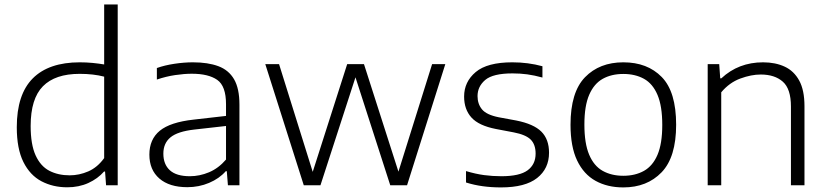

<svg xmlns="http://www.w3.org/2000/svg" viewBox="-20 -828 3694 858"><path d="M280.5 9Q216.5 9 165.2 -18Q114 -45 84.5 -104.2Q55 -163.5 55 -259.5Q55 -406 126.5 -477.8Q198 -549.5 336.5 -549.5Q365.5 -549.5 393.8 -546.8Q422 -544 445.5 -540V-808H506V0H454L449.5 -61.5H445Q417 -29.5 374.8 -10.2Q332.5 9 280.5 9ZM291.5 -44.5Q334 -44.5 374.8 -62.2Q415.5 -80 445.5 -121.5V-485.5Q397 -498 336 -498Q226.5 -498 171.8 -442.5Q117 -387 117 -265Q117 -182.5 139 -134Q161 -85.5 200.2 -65Q239.5 -44.5 291.5 -44.5Z M817 8.5Q737 8.5 692.2 -30.2Q647.5 -69 647.5 -137Q647.5 -205.5 694.2 -243.8Q741 -282 845.5 -293.5L990 -310V-362.5Q990 -443.5 950.8 -471Q911.5 -498.5 837 -498.5Q803.5 -498.5 762.8 -492.5Q722 -486.5 681 -472.5V-524Q716 -536.5 759.5 -543Q803 -549.5 842 -549.5Q909.5 -549.5 955.8 -532.2Q1002 -515 1026 -473.8Q1050 -432.5 1050 -360.5V0H998.5L993.5 -63H989Q960 -30 914.5 -10.8Q869 8.5 817 8.5ZM710 -141.5Q710 -93.5 739.2 -67Q768.5 -40.5 828.5 -40.5Q872 -40.5 914.2 -58.2Q956.5 -76 990 -115V-265L848 -249Q773.5 -240.5 741.8 -214.2Q710 -188 710 -141.5Z M1337.5 0 1165.5 -541.5H1227L1377.5 -60L1531.5 -541.5H1606.5L1760.5 -61L1911 -541.5H1970L1799 0H1724L1568.5 -482.5L1412 0Z M2219 9.5Q2176 9.5 2137.5 4.2Q2099 -1 2062.5 -12.5V-63.5Q2106 -50.5 2143.5 -45.5Q2181 -40.5 2220.5 -40.5Q2302 -40.5 2337.8 -67Q2373.5 -93.5 2373.5 -141.5Q2373.5 -182 2351.8 -204Q2330 -226 2275.5 -236.5L2196.5 -251.5Q2119.5 -266.5 2086.8 -302.8Q2054 -339 2054 -396.5Q2054 -462.5 2105.8 -506Q2157.5 -549.5 2269.5 -549.5Q2340 -549.5 2404 -532V-481.5Q2367.5 -491.5 2336 -495.8Q2304.5 -500 2270.5 -500Q2183 -500 2148.5 -470.8Q2114 -441.5 2114 -398.5Q2114 -363.5 2134 -339.2Q2154 -315 2208.5 -304L2287 -289.5Q2365 -274 2399.2 -239.8Q2433.5 -205.5 2433.5 -145.5Q2433.5 -74.5 2380.2 -32.5Q2327 9.5 2219 9.5Z M2765.5 9.5Q2694.5 9.5 2641.5 -19.8Q2588.5 -49 2559 -110.8Q2529.5 -172.5 2529.5 -270.5Q2529.5 -416 2594.2 -482.8Q2659 -549.5 2765.5 -549.5Q2873 -549.5 2937.2 -483.8Q3001.5 -418 3001.5 -270.5Q3001.5 -125.5 2936.5 -58Q2871.5 9.5 2765.5 9.5ZM2765.5 -42.5Q2818.5 -42.5 2857.8 -64.5Q2897 -86.5 2918.2 -136.2Q2939.5 -186 2939.5 -269.5Q2939.5 -354 2918.2 -404Q2897 -454 2857.8 -475.8Q2818.5 -497.5 2765.5 -497.5Q2712.5 -497.5 2673.5 -475.8Q2634.5 -454 2613 -404.5Q2591.5 -355 2591.5 -271.5Q2591.5 -187 2612.8 -136.8Q2634 -86.5 2673.2 -64.5Q2712.5 -42.5 2765.5 -42.5Z M3142.5 0V-541.5H3194L3198.5 -478H3203.5Q3280 -549.5 3390 -549.5Q3445 -549.5 3486.5 -530.2Q3528 -511 3551.5 -468Q3575 -425 3575 -353.5V0H3514.5V-352Q3514.5 -431 3478.2 -463Q3442 -495 3379.5 -495Q3337 -495 3288.2 -477Q3239.5 -459 3203 -415.5V0Z"/></svg>

Font: Encode Sans SemiExpanded SemiExpanded Light
Style: Regular
Weight: 300
Width: 6
Designer: Multiple Designers
Foundry: Impallari Type
Version: Version 3.000; ttfautohint (v1.8.3) -l 8 -r 50 -G 200 -x 14 